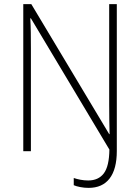

<svg xmlns="http://www.w3.org/2000/svg" viewBox="-20 -734 680 932"><path d="M410 178Q389 178 369 174Q349 170 338 165V130Q352 135 370.5 138.5Q389 142 408 142Q458 142 484 107.5Q510 73 511 -8L130 -645H127Q129 -611 129.5 -575.5Q130 -540 130 -498V0H93V-714H132L510 -83H512Q511 -118 510.5 -155.5Q510 -193 510 -227V-714H547V-1Q547 87 512 132.5Q477 178 410 178Z"/></svg>

Font: Noto Sans Gujarati SemiCondensed ExtraLight
Style: Regular
Weight: 200
Width: 4
Designer: Jelle Bosma - Monotype Design Team, Universal Thirst
Foundry: Monotype Imaging Inc.
Version: Version 2.106; ttfautohint (v1.8.4.7-5d5b)